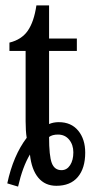

<svg xmlns="http://www.w3.org/2000/svg" viewBox="-20 -679 344 712"><path d="M7 1Q29 -102 79 -168Q75 -193 75 -229V-490H15V-521Q60 -532 83 -565Q106 -598 115 -659H162V-536H265V-490H162V-219Q178 -226 198 -226Q244 -226 270 -194.5Q296 -163 296 -113Q296 -55 268.5 -22.5Q241 10 189 10Q147 10 122 -20Q97 -50 91 -106Q64 -61 47 13ZM252 -114Q252 -142 236.5 -161Q221 -180 195 -180Q174 -180 162 -171Q162 -101 172 -74.5Q182 -48 208 -48Q228 -48 240 -66.5Q252 -85 252 -114Z"/></svg>

Font: Noto Serif Cond
Style: Regular
Weight: 400
Width: 3
Designer: Monotype Design Team
Foundry: Monotype Imaging Inc.
Version: Version 1.001